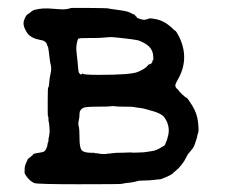

<svg xmlns="http://www.w3.org/2000/svg" viewBox="-20 -452 587 495"><path d="M325 -415 328 -413Q329 -413 328.5 -412.5Q328 -412 329.5 -410.5Q331 -409 332 -409Q333 -409 332.5 -408Q332 -407 333.5 -406Q335 -405 341.5 -403Q348 -401 352 -401Q356 -401 357 -402Q358 -403 359.5 -402.5Q361 -402 362.5 -403.5Q364 -405 365 -404.5Q366 -404 367 -404.5Q368 -405 380 -403Q402 -399 420 -383Q422 -381 422.5 -381Q423 -381 426 -377.5Q429 -374 431.5 -373Q434 -372 441 -359Q470 -301 438 -246Q432 -236 432 -231.5Q432 -227 436.5 -223Q441 -219 441 -218Q441 -217 450 -208.5Q459 -200 461 -200Q463 -200 475.5 -180Q488 -160 490.5 -137.5Q493 -115 491 -110Q489 -105 488.5 -101Q488 -97 487 -95Q486 -93 483 -82.5Q480 -72 472 -63.5Q464 -55 461 -48Q450 -25 431 -10Q427 -7 427 -7V-6Q427 -6 423 -3Q419 0 406 5.5Q393 11 390.5 10.5Q388 10 380.5 11.5Q373 13 338 14Q323 18 318 18.5Q313 19 308.5 19.5Q304 20 301 20.5Q298 21 294 22Q290 23 183 23Q76 23 68.5 20Q61 17 53.5 9Q46 1 43 -7V-8Q44 -8 43.5 -13.5Q43 -19 45 -25.5Q47 -32 49 -35.5Q51 -39 51 -40.5Q51 -42 58 -47Q65 -52 65.5 -54Q66 -56 76.5 -57.5Q87 -59 91.5 -60.5Q96 -62 99 -68Q102 -74 102.5 -79.5Q103 -85 104 -85.5Q105 -86 105 -91Q105 -96 105.5 -96.5Q106 -97 107 -104Q108 -111 108 -114Q108 -117 107.5 -123Q107 -129 106.5 -133.5Q106 -138 105.5 -138Q105 -138 105 -145Q105 -152 104 -151.5Q103 -151 103 -169Q103 -187 103 -196Q103 -226 104.5 -227Q106 -228 106.5 -234.5Q107 -241 107.5 -245.5Q108 -250 108.5 -252.5Q109 -255 111 -265.5Q113 -276 111 -284Q109 -292 108.5 -297Q108 -302 107.5 -306Q107 -310 105.5 -321Q104 -332 103.5 -332Q103 -332 102 -334Q100 -347 84 -349Q61 -353 51 -366Q37 -386 42 -399.5Q47 -413 51 -415Q55 -417 60 -421.5Q65 -426 71 -427Q90 -432 115.5 -429.5Q141 -427 151 -428.5Q161 -430 161 -431Q161 -432 209.5 -431.5Q258 -431 258.5 -430.5Q259 -430 269 -428.5Q279 -427 280 -427Q281 -427 294 -425Q307 -423 311.5 -421Q316 -419 317 -418.5Q318 -418 321 -416.5Q324 -415 325 -415ZM193 -262Q197 -259 235 -259Q317 -259 335 -266.5Q353 -274 359 -281Q365 -288 365.5 -286.5Q366 -285 369.5 -288Q373 -291 373 -294Q373 -297 374.5 -297Q376 -297 375 -307Q374 -330 350 -342Q339 -348 331 -349Q323 -350 318 -351Q313 -352 301.5 -353Q290 -354 278.5 -355.5Q267 -357 259 -356Q251 -355 246.5 -355Q242 -355 238.5 -354.5Q235 -354 210 -354Q185 -354 182.5 -352.5Q180 -351 178 -340.5Q176 -330 177 -320.5Q178 -311 178.5 -306Q179 -301 180 -293.5Q181 -286 181.5 -276Q182 -266 184.5 -263Q187 -260 189 -260Q191 -260 191.5 -262Q192 -264 193 -262ZM405 -78 410 -90Q410 -91 410.5 -91.5Q411 -92 412 -97Q421 -125 404 -149Q399 -156 388 -160.5Q377 -165 374 -165.5Q371 -166 360 -169.5Q349 -173 339 -174Q329 -175 326 -176Q323 -177 302.5 -177Q282 -177 276 -178Q270 -179 265.5 -178Q261 -177 231 -177Q201 -177 195 -174Q185 -169 185 -159Q185 -149 183 -141Q181 -133 183 -126Q185 -119 185 -95.5Q185 -72 190.5 -65Q196 -58 217 -58H224V-57Q232 -57 235.5 -56Q239 -55 243.5 -55Q248 -55 251.5 -55Q255 -55 255 -55.5Q255 -56 261 -56L279 -58Q294 -58 316 -59H320Q319 -58 327 -58.5Q335 -59 343 -59Q351 -59 359 -60.5Q367 -62 372 -62.5Q377 -63 381.5 -65Q386 -67 387.5 -67.5Q389 -68 391.5 -69.5Q394 -71 394 -71Q405 -77 405 -78Z"/></svg>

Font: TT2020 Style E
Style: Regular
Weight: 400
Version: Version 00.2